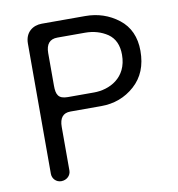

<svg xmlns="http://www.w3.org/2000/svg" viewBox="-75 -700 726 785"><g transform="rotate(-10 288.0 -308.0)"><path d="M117 16C140 16 157 -1 157 -21V-202C157 -239 172 -258 203 -258H331C384 -258 431 -275 470 -310C509 -345 528 -392 528 -453C528 -510 508 -555 468 -586C428 -617 382 -632 330 -632H150C113 -632 80 -609 80 -562V-21C80 -1 96 16 117 16ZM203 -318C163 -318 155 -337 155 -374V-509C155 -546 171 -565 203 -565H318C353 -565 384 -556 411 -538C438 -519 451 -490 451 -450C451 -354 375 -318 312 -318Z"/></g></svg>

Font: Dongle Light
Style: Regular
Weight: 300
Designer: Yanghee Ryu
Foundry: Yanghee Ryu
Version: Version 2.000